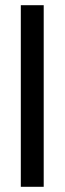

<svg xmlns="http://www.w3.org/2000/svg" viewBox="-20 -718 248 738"><path d="M60 0V-698H148V0Z"/></svg>

Font: Bricolage Grotesque Condensed
Style: Regular
Weight: 400
Width: 3
Designer: Mathieu Triay
Foundry: Atelier Triay
Version: Version 1.000;gftools[0.9.30]